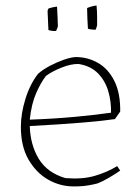

<svg xmlns="http://www.w3.org/2000/svg" viewBox="-20 -663 492 690"><path d="M245 7Q196 7 153 -17.5Q110 -42 82.5 -89.5Q55 -137 55 -207Q55 -255 71.5 -308Q88 -361 117 -398Q134 -413 158.5 -426Q183 -439 208.5 -448Q234 -457 252 -458Q295 -458 332 -437Q369 -416 391 -372Q413 -328 412 -262L393 -235Q354 -229 277 -222.5Q200 -216 87 -210Q89 -142 119.5 -92Q150 -42 215 -23Q276 -18 320.5 -31Q365 -44 401 -66L412 -50Q395 -38 372 -24.5Q349 -11 331 -4Q321 -1 298.5 3Q276 7 245 7ZM87 -233Q172 -236 248 -243Q324 -250 379 -258Q380 -298 369 -335.5Q358 -373 332 -399.5Q306 -426 263 -433Q236 -434 201 -420Q166 -406 145 -390Q127 -367 110 -328.5Q93 -290 87 -233ZM296 -560Q295 -579 294 -596.5Q293 -614 293 -634Q299 -637 310 -640Q321 -643 327 -643Q329 -622 329 -600Q329 -578 329 -572Q329 -571 326.5 -563.5Q324 -556 323 -556Q319 -556 309.5 -557Q300 -558 296 -560ZM154 -555 151 -623Q151 -628 155 -633Q157 -634 168.5 -636.5Q180 -639 185 -639Q186 -622 187 -598.5Q188 -575 188 -568Q188 -567 185 -559.5Q182 -552 181 -552Q177 -551 168.5 -552Q160 -553 154 -555Z"/></svg>

Font: Labrada ExtraLight
Style: Regular
Weight: 200
Designer: Mercedes Jáuregui
Foundry: Omnibus-Type Team
Version: Version 1.000; ttfautohint (v1.8.4.7-5d5b)